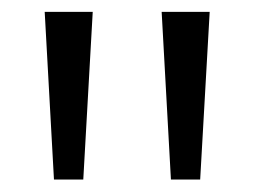

<svg xmlns="http://www.w3.org/2000/svg" viewBox="-20 -636 420 317"><path d="M262.2 -339.6 246.9 -616.4H326.2L310.5 -339.6ZM69.1 -339.6 53.8 -616.4H133.1L117.5 -339.6Z"/></svg>

Font: Rasa
Style: Regular
Weight: 400
Version: Version 1.000;PS 1.000;hotconv 1.0.88;makeotf.lib2.5.647800;